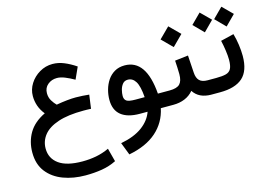

<svg xmlns="http://www.w3.org/2000/svg" viewBox="-115 -828 1958 1390"><g transform="rotate(-15 864.5 -133.5)"><path d="M477.1 -358.9Q442.4 -378.9 409.4 -392.3Q376.5 -405.8 349.1 -405.8Q309.1 -405.8 280.3 -381.8Q251.5 -357.9 251.5 -317.4Q251.5 -285.6 266.8 -260.5Q282.2 -235.4 298.8 -219.7Q385.3 -234.9 445.3 -234.9Q471.2 -234.9 495.8 -233.2Q520.5 -231.4 544.9 -229L530.8 -126.5Q515.1 -127.4 499 -127.7Q482.9 -127.9 474.1 -127.9Q357.9 -127.9 283.7 -103Q209.5 -78.1 174.1 -33.9Q138.7 10.3 138.7 66.9Q138.7 140.6 197.3 183.1Q255.9 225.6 374 225.6Q426.8 225.6 476.3 216.3Q525.9 207 574.2 184.6L600.6 284.7Q549.8 310.1 492.2 319.6Q434.6 329.1 368.7 329.1Q277.8 329.1 202.9 301Q127.9 272.9 83 215.6Q38.1 158.2 38.1 70.3Q38.1 -11.2 76.4 -76.2Q114.7 -141.1 198.7 -181.6Q171.9 -214.8 159.7 -250.5Q147.5 -286.1 147.5 -323.7Q147.5 -373.5 174.8 -416.5Q202.1 -459.5 247.1 -485.8Q292 -512.2 344.2 -512.2Q387.7 -512.2 430.4 -494.6Q473.1 -477.1 517.1 -447.3Z M846.2 -367.2Q1006.8 -367.2 1026.9 -107.4H1075.2V0H1020Q998.5 103 921.4 171.1Q844.2 239.3 713.4 264.2L677.2 170.4Q778.3 151.4 838.9 106.7Q899.4 62 920.9 0H863.3Q772 0 723.9 -38.6Q675.8 -77.1 675.8 -154.3Q675.8 -191.4 686 -229Q696.3 -266.6 717 -297.9Q737.8 -329.1 770 -348.1Q802.2 -367.2 846.2 -367.2ZM927.7 -107.4Q921.4 -190.9 899.7 -226.1Q877.9 -261.2 841.8 -261.2Q816.9 -261.2 802.5 -243.4Q788.1 -225.6 782 -201.2Q775.9 -176.8 775.9 -156.7Q775.9 -130.4 792.7 -118.9Q809.6 -107.4 858.4 -107.4Z M1410.6 0H1398.9Q1307.1 0 1265.6 -64Q1239.3 -32.2 1200.4 -16.1Q1161.6 0 1114.7 0H1055.7V-107.4H1114.7Q1169.9 -107.4 1191.7 -129.9Q1213.4 -152.3 1213.4 -203.6Q1213.4 -228 1211.9 -254.4Q1210.4 -280.8 1209 -305.7L1308.6 -317.4L1316.9 -187Q1319.3 -146 1339.1 -126.7Q1358.9 -107.4 1399.9 -107.4H1410.6ZM1147 -481 1225.1 -558.6 1303.2 -481 1225.1 -402.8Z M1666.5 -381.8Q1678.2 -341.8 1684.6 -296.6Q1690.9 -251.5 1690.9 -212.9Q1690.9 -101.1 1634.5 -50.5Q1578.1 0 1463.9 0H1391.1V-107.4H1463.9Q1511.2 -107.4 1538.1 -114.7Q1564.9 -122.1 1576.4 -144.5Q1587.9 -167 1587.9 -211.4Q1587.9 -241.2 1582 -282Q1576.2 -322.8 1567.9 -357.9ZM1559.6 -522.5 1633.3 -596.2 1707.5 -522.5 1633.3 -447.8ZM1396.5 -522.5 1470.2 -596.2 1544.4 -522.5 1470.2 -447.8Z"/></g></svg>

Font: Vazir Medium FD
Style: Medium-FD
Weight: 500
Designer: Saber Rastikerdar
Foundry: Saber Rastikerdar
Version: Version 30.0.0